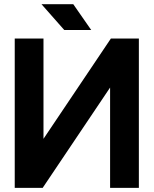

<svg xmlns="http://www.w3.org/2000/svg" viewBox="-20 -909 743 929"><path d="M516.6 -722.7H651.9V0H512.7V-485.4L186.5 0H51.3V-722.7H190.4V-237.3ZM291 -763.7H421.4L334.5 -888.7H180.7Z"/></svg>

Font: Giphurs
Style: Regular
Weight: 400
Version: Version 2.010